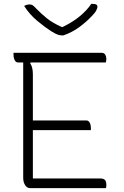

<svg xmlns="http://www.w3.org/2000/svg" viewBox="-20 -973 640 993"><path d="M136 0Q120 0 110 -15.5Q100 -31 100 -53V-650H73Q62 -650 56 -662Q50 -674 50 -690V-700H504Q519 -700 524.5 -690Q530 -680 530 -669Q530 -658 527 -650H138L136 -646Q150 -626 150 -589V-350H427Q438 -350 444 -338.5Q450 -327 450 -310V-300H150V-50H498Q516 -50 523 -42Q530 -34 530 -16Q530 -6 528 0ZM308 -790H299Q292 -790 281 -793Q270 -796 244 -812Q214 -831 173.5 -864.5Q133 -898 105 -942Q117 -950 134 -950Q143 -950 149.5 -945.5Q156 -941 169 -927Q194 -901 223.5 -877.5Q253 -854 300 -833H303Q357 -859 394 -890Q431 -921 452 -953H458Q473 -953 478.5 -949Q484 -945 484 -937Q484 -932 478 -919.5Q472 -907 455 -890Q426 -859 389 -832Q352 -805 308 -790Z"/></svg>

Font: Recursive Mn Csl St Lt
Style: Regular
Weight: 300
Monospace: yes
Version: Version 1.079;hotconv 1.0.112;makeotfexe 2.5.65598; ttfautoh